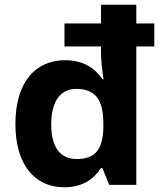

<svg xmlns="http://www.w3.org/2000/svg" viewBox="-20 -780 689 810"><path d="M251 10C330 10 377 -26 406 -71H412L441 0H555V-584H631V-681H555V-760H406V-681H252V-584H406V-559C406 -525 412 -474 417 -446H412C382 -491 333 -526 255 -526C130 -526 45 -434 45 -257C45 -82 129 10 251 10ZM303 -109C235 -109 196 -158 196 -255C196 -352 235 -405 301 -405C389 -405 416 -352 416 -256V-242C414 -153 385 -109 303 -109Z"/></svg>

Font: Noto Sans Lisu
Style: Bold
Weight: 700
Designer: Monotype Design Team. David Williams.
Foundry: Monotype Imaging Inc.
Version: Version 2.102